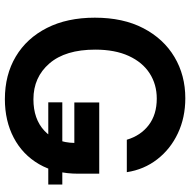

<svg xmlns="http://www.w3.org/2000/svg" viewBox="-16 -761 787 795"><g transform="rotate(90 377.5 -363.5)"><path d="M390.6 9.8Q290 9.8 214.1 -35.4Q138.2 -80.6 95.7 -164.3Q53.2 -248 53.2 -362.8Q53.2 -480 96.9 -563.7Q140.6 -647.5 216.1 -692.4Q291.5 -737.3 386.7 -737.3Q466.8 -737.3 532 -706.5Q597.2 -675.8 639.6 -621.1Q682.1 -566.4 692.9 -495.1H558.6Q541.5 -552.7 497.8 -585.9Q454.1 -619.1 388.2 -619.1Q329.6 -619.1 283.7 -589.6Q237.8 -560.1 211.7 -503.2Q185.5 -446.3 185.5 -364.3Q185.5 -240.7 242.7 -174.6Q299.8 -108.4 391.1 -108.4Q473.1 -108.4 521.7 -154.1Q570.3 -199.7 571.8 -277.8H404.3V-380.9H699.2V-293.5Q699.2 -199.7 659.7 -131.6Q620.1 -63.5 550.3 -26.9Q480.5 9.8 390.6 9.8ZM403.8 -169.9V-228H744.1V-169.9Z"/></g></svg>

Font: Inter Semi Bold
Style: Regular
Weight: 600
Designer: Rasmus Andersson
Foundry: rsms
Version: Version 4.000;git-e0f93cc